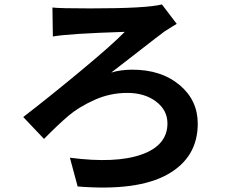

<svg xmlns="http://www.w3.org/2000/svg" viewBox="-20 -789 1040 868"><path d="M544 -645Q291 -637 219 -624L217 -755Q249 -751 388 -751Q643 -751 712 -769L779 -681Q763 -672 724 -647Q694 -625 609 -558.5Q524 -492 483 -461Q526 -474 578 -474Q709 -474 791.5 -405Q874 -336 874 -230Q874 -77 737.5 -0.5Q601 76 331 54L296 -76Q503 -49 620 -90.5Q737 -132 737 -231Q737 -291 685.5 -330Q634 -369 555.5 -369Q477 -369 406.5 -337Q336 -305 290 -266Q244 -227 179 -161L85 -260Q201 -349 345.5 -469Q490 -589 544 -645Z"/></svg>

Font: Swei Fan Sans CJK TC
Style: Bold
Weight: 700
Version: Version 2.130